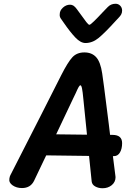

<svg xmlns="http://www.w3.org/2000/svg" viewBox="-20 -991 735 1022"><path d="M587 -160H581Q591 -81 594 -57Q595 -53 595 -48Q595 -22 575 -5.5Q555 11 526 11Q504 11 487 1.5Q470 -8 468 -25L454 -161L226 -164L212 -135Q196 -100 161 -28Q142 10 97 10Q68 10 47 -4.5Q26 -19 30 -41Q32 -53 35 -58Q219 -418 306 -591Q341 -660 365 -686Q389 -712 429 -712Q469 -712 492 -686.5Q515 -661 524 -600Q534 -531 544 -449Q554 -367 559 -331L566 -273H579Q630 -273 630 -229Q630 -199 618.5 -179.5Q607 -160 587 -160ZM443 -274 424 -461Q420 -504 416.5 -520.5Q413 -537 408 -537Q404 -537 398.5 -527.5Q393 -518 383 -495L369 -466L279 -276ZM630 -935Q630 -924 625.5 -915Q621 -906 611 -896L596 -880Q538 -816 505 -789Q472 -762 435 -762Q409 -762 381 -791.5Q353 -821 320 -869L306 -889Q296 -901 298 -916Q298 -935 315 -950.5Q332 -966 353 -966Q363 -966 371.5 -960.5Q380 -955 390 -941L415 -907Q429 -887 440 -873Q451 -859 456 -859Q461 -859 481 -878.5Q501 -898 526 -925L553 -953Q570 -971 595 -971Q610 -971 620 -960.5Q630 -950 630 -935Z"/></svg>

Font: Mali SemiBold
Style: Italic
Weight: 600
Italic angle: -10°
Version: Version 1.000; ttfautohint (v1.6)